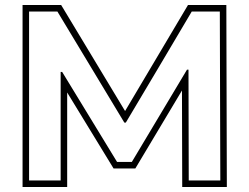

<svg xmlns="http://www.w3.org/2000/svg" viewBox="-20 -733 995 766"><path d="M707 13 706 -372 520 -61H433L248 -364V13H70V-713H224L479 -290L730 -713H883L885 13ZM859 -13Q859 -185 858 -349.5Q857 -514 857 -687H745Q682 -580 613.5 -465Q545 -350 482 -244H476L209 -687H96V-13H222V-446H228L447 -87H506L726 -455H732L733 -13Z"/></svg>

Font: CMG Sans Outline
Style: Outline
Weight: 700
Designer: Julieta Ulanovsky
Foundry: Julieta Ulanovsky
Version: Version 7.200